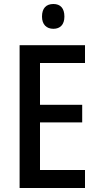

<svg xmlns="http://www.w3.org/2000/svg" viewBox="-20 -940 494 960"><path d="M247 -920C211 -920 190 -899 190 -857C190 -817 213 -796 247 -796C281 -796 302 -817 302 -857C302 -899 282 -920 247 -920ZM405 0V-90H180V-328H391V-416H180V-625H405V-714H78V0Z"/></svg>

Font: Noto Sans Armenian Condensed Medium
Style: Regular
Weight: 500
Width: 3
Designer: Monotype Design Team
Foundry: Monotype Imaging Inc.
Version: Version 2.008